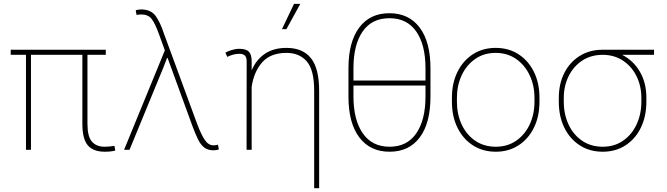

<svg xmlns="http://www.w3.org/2000/svg" viewBox="-20 -791 3524 1014"><path d="M533.7 10.3Q472.2 10.3 443.6 -23.7Q415 -57.6 415 -136.2V-501.5H143.6V0H117.2V-501.5H36.6V-528.3H538.6V-501.5H441.9V-136.2Q441.9 -70.3 465.3 -43.2Q488.8 -16.1 532.2 -16.1Q545.4 -16.1 555.7 -17.1Q565.9 -18.1 584.5 -20.5L588.9 3.9Q577.1 7.3 563.2 8.8Q549.3 10.3 533.7 10.3Z M1107.9 2.9Q1077.6 2.9 1058.3 -12.2Q1039.1 -27.3 1025.4 -55.7Q1011.7 -84 997.1 -123L865.2 -484.9H862.3L842.3 -433.1L664.1 0H635.3L850.6 -524.9L819.3 -611.3Q798.8 -668 780.5 -691.4Q762.2 -714.8 724.6 -714.8Q720.7 -714.8 712.6 -713.9Q704.6 -712.9 701.2 -711.9L696.8 -736.3Q700.7 -738.3 709.2 -739.7Q717.8 -741.2 724.1 -741.2Q777.8 -741.2 802.5 -706.1Q827.1 -670.9 845.2 -615.2L1021.5 -135.7Q1042 -81.5 1061.3 -52.5Q1080.6 -23.4 1107.9 -23.4Q1111.8 -23.4 1119.6 -24.4Q1127.4 -25.4 1131.3 -26.9L1135.7 -2Q1131.3 0 1122.8 1.5Q1114.3 2.9 1107.9 2.9Z M1639.2 203.1V-312Q1639.2 -421.9 1600.1 -466.8Q1561 -511.7 1493.2 -511.7Q1408.2 -511.7 1364.3 -461.4Q1320.3 -411.1 1309.1 -332V0H1282.2L1282.7 -466.3Q1282.7 -488.3 1273.2 -497.6Q1263.7 -506.8 1244.6 -506.8Q1227.5 -506.8 1211.9 -502.7Q1196.3 -498.5 1180.2 -490.7L1170.4 -513.2Q1183.6 -520.5 1203.9 -526.9Q1224.1 -533.2 1244.6 -533.2Q1279.8 -533.2 1294.4 -518.1Q1309.1 -502.9 1309.1 -466.8Q1309.1 -455.1 1309.1 -443.1Q1309.1 -431.2 1309.1 -419.4Q1333 -476.1 1379.2 -507.1Q1425.3 -538.1 1492.7 -538.1Q1579.1 -538.1 1622.3 -483.6Q1665.5 -429.2 1665.5 -311V203.1ZM1469.2 -637.2 1532.7 -770.5H1565.9L1492.7 -637.2Z M2037.6 10.3Q1934.6 10.3 1877.4 -65.7Q1820.3 -141.6 1820.3 -280.3V-430.7Q1820.3 -569.3 1877 -645.3Q1933.6 -721.2 2036.6 -721.2Q2139.6 -721.2 2196.5 -645.3Q2253.4 -569.3 2253.4 -430.7V-280.3Q2253.4 -141.1 2197 -65.4Q2140.6 10.3 2037.6 10.3ZM2037.6 -16.1Q2129.9 -16.1 2178.5 -86.9Q2227.1 -157.7 2227.1 -281.2V-339.4H1846.7V-281.2Q1846.7 -158.2 1895.8 -87.2Q1944.8 -16.1 2037.6 -16.1ZM1846.7 -365.7H2227.1V-430.7Q2227.1 -554.7 2178.2 -624.8Q2129.4 -694.8 2036.6 -694.8Q1943.8 -694.8 1895.3 -624.8Q1846.7 -554.7 1846.7 -430.7Z M2598.6 10.3Q2529.8 10.3 2477.5 -23.4Q2425.3 -57.1 2396 -116.7Q2366.7 -176.3 2366.7 -253.9V-274.4Q2366.7 -352.1 2396 -411.4Q2425.3 -470.7 2477.3 -504.4Q2529.3 -538.1 2597.7 -538.1Q2666.5 -538.1 2718.5 -504.4Q2770.5 -470.7 2799.8 -411.4Q2829.1 -352.1 2829.1 -274.4V-253.9Q2829.1 -176.3 2799.8 -116.7Q2770.5 -57.1 2718.5 -23.4Q2666.5 10.3 2598.6 10.3ZM2598.6 -16.1Q2660.6 -16.1 2706.5 -48.1Q2752.4 -80.1 2777.6 -134Q2802.7 -188 2802.7 -253.9V-274.4Q2802.7 -339.4 2777.3 -393.3Q2752 -447.3 2705.8 -479.5Q2659.7 -511.7 2597.7 -511.7Q2535.6 -511.7 2489.5 -479.5Q2443.4 -447.3 2418.2 -393.3Q2393.1 -339.4 2393.1 -274.4V-253.9Q2393.1 -187.5 2418.2 -133.5Q2443.4 -79.6 2489.5 -47.9Q2535.6 -16.1 2598.6 -16.1Z M3163.1 10.3Q3094.2 10.3 3042 -23.4Q2989.7 -57.1 2960.4 -116.7Q2931.2 -176.3 2931.2 -253.9V-274.4Q2931.2 -348.1 2960.2 -405.5Q2989.3 -462.9 3041.5 -495.6Q3093.8 -528.3 3162.1 -528.3H3434.1V-501.5H3265.6Q3325.7 -470.7 3359.6 -411.9Q3393.6 -353 3393.6 -275.4V-254.4Q3393.6 -176.3 3364.5 -116.7Q3335.4 -57.1 3283.4 -23.4Q3231.4 10.3 3163.1 10.3ZM3163.1 -16.1Q3225.1 -16.1 3271 -48.1Q3316.9 -80.1 3342 -134Q3367.2 -188 3367.2 -253.9V-274.4Q3367.2 -336.4 3341.8 -388.2Q3316.4 -439.9 3270.3 -470.7Q3224.1 -501.5 3161.6 -501.5Q3099.6 -501 3053.7 -470.2Q3007.8 -439.5 2982.7 -387.9Q2957.5 -336.4 2957.5 -274.4V-253.9Q2957.5 -187.5 2982.7 -133.5Q3007.8 -79.6 3054 -47.9Q3100.1 -16.1 3163.1 -16.1Z"/></svg>

Font: Roboto Slab LO Thin
Style: Regular
Weight: 250
Designer: Google
Version: Version 2.00;September 28, 2018;FontCreator 11.5.0.2427 64-b